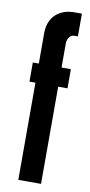

<svg xmlns="http://www.w3.org/2000/svg" viewBox="-84 -754 372 790"><g transform="rotate(10 102.0 -359.5)"><path d="M53 -406H28V-486H53V-617Q55 -667 85 -693Q115 -719 161 -719H192V-624H177Q165 -624 156.5 -613.5Q148 -603 148 -586V-486H187V-406H148V0H53Z"/></g></svg>

Font: Osterbar
Style: Regular
Weight: 500
Width: 3
Designer: Peter Wiegel, Basierend auf Erbar schmal-halbfette Grotesk v. Jacob Erbar
Foundry: Peter Wiegel
Version: Version 1.0